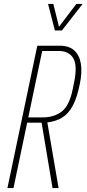

<svg xmlns="http://www.w3.org/2000/svg" viewBox="-20 -963 443 983"><path d="M18 0 171 -729H286Q334 -729 360.5 -704.5Q387 -680 394 -636.5Q401 -593 389 -535Q375 -464 353 -422.5Q331 -381 298.5 -361Q266 -341 220 -336H213L220 -350L280 0H249L193 -335H112L118 -362H199Q257 -362 296 -392Q335 -422 352 -505L360 -544Q377 -630 354.5 -666Q332 -702 281 -702H196L49 0ZM261 -807 226 -943H253L282 -826L371 -943H403L297 -807Z"/></svg>

Font: Hubot Sans Condensed ExtraLight
Style: Italic
Weight: 200
Width: 3
Italic angle: -12.0243°
Designer: Deni Anggara
Foundry: GitHub, Inc., Subsidiary of Microsoft Corporation
Version: Version 2.000